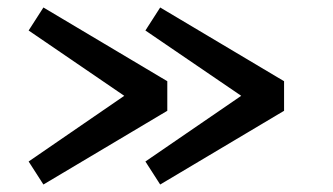

<svg xmlns="http://www.w3.org/2000/svg" viewBox="-20 -550 890 513"><path d="M739 -333V-254L408 -57L368.5 -118.5L624.5 -294L368.5 -468.5L408 -530ZM427 -333V-254L96 -57L56.5 -118.5L312 -294L56.5 -468.5L96 -530Z"/></svg>

Font: League Mono Wide Medium
Style: Regular
Weight: 500
Width: 8
Designer: Tyler Finck
Foundry: The League of Moveable Type / Tyler Finck
Version: Version 2.210